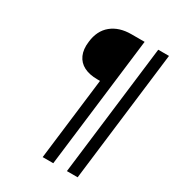

<svg xmlns="http://www.w3.org/2000/svg" viewBox="-211 -873 1045 1146"><g transform="rotate(30 312.0 -300.0)"><path d="M262 150 331 -415H313Q258 -415 220.5 -434Q183 -453 166 -491Q149 -529 156 -583Q165 -664 217.5 -707Q270 -750 354 -750H445L335 150ZM429 150 539 -750H613L503 150Z"/></g></svg>

Font: Orkney
Style: BoldItalic
Weight: 700
Designer: Samuel Oakes and Alfredo Marco Pradil
Foundry: Alfredo Marco Pradil
Version: 1.0; ttfautohint (v1.5)